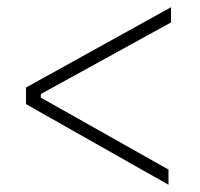

<svg xmlns="http://www.w3.org/2000/svg" viewBox="-20 -590 554 531"><path d="M446 -79V-121L93 -320V-330L453 -528V-570L52 -348V-302Z"/></svg>

Font: Fixel Text 20240404 ExtraLight
Style: Italic
Weight: 200
Width: 4
Italic angle: -10°
Designer: AlfaBravo + MacPaw
Foundry: Kyrylo Tkachov, Marchela Mozhyna, Serhii Makarenko, Maria Weinstein, Zakhar Kryvoshyya
Version: Version 1.211;Glyphs 3.2 (3225)